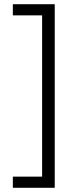

<svg xmlns="http://www.w3.org/2000/svg" viewBox="-20 -769 362 912"><path d="M41 123V70H180V-696H41V-749H240V123Z"/></svg>

Font: Cairo Light
Style: Regular
Weight: 300
Designer: Mohamed Gaber, Accademia di Belle Arti di Urbino and others
Foundry: Kief Type Foundry, Accademia di Belle Arti di Urbino and others
Version: Version 3.011